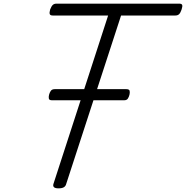

<svg xmlns="http://www.w3.org/2000/svg" viewBox="-20 -1018 1020 1053"><path d="M301 15Q266 15 273 -9L573 -933H269Q256 -933 253 -940.5Q250 -948 255 -966Q262 -984 269.5 -991Q277 -998 290 -998H963Q976 -998 979 -991Q982 -984 976 -966Q970 -948 962.5 -940.5Q955 -933 942 -933H644L343 -9Q340 3 330 9Q320 15 301 15ZM266 -468Q250 -468 248 -477Q246 -486 249 -498Q252 -510 258.5 -519.5Q265 -529 280 -529H673Q689 -529 691 -519.5Q693 -510 690 -498Q687 -486 681 -477Q675 -468 660 -468Z"/></svg>

Font: Playwrite RO Light
Style: Regular
Weight: 300
Version: Version 1.002